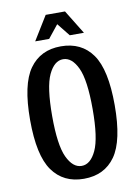

<svg xmlns="http://www.w3.org/2000/svg" viewBox="-97 -954 744 1028"><g transform="rotate(-10 275.0 -440.0)"><path d="M145 -760 225 -890H330L410 -760H333L277 -830L221 -760ZM45 -350Q45 -543 104.5 -626.5Q164 -710 275 -710Q387 -710 446 -626.5Q505 -543 505 -350Q505 -157 446 -73.5Q387 10 275 10Q164 10 104.5 -73.5Q45 -157 45 -350ZM385 -350Q385 -508 354 -574Q323 -640 275 -640Q227 -640 196 -574Q165 -508 165 -350Q165 -192 196 -126Q227 -60 275 -60Q323 -60 354 -126Q385 -192 385 -350Z"/></g></svg>

Font: Cuprum
Style: Bold
Weight: 700
Designer: Jovanny Lemonad
Foundry: Jovanny Lemonad
Version: Version 2.000